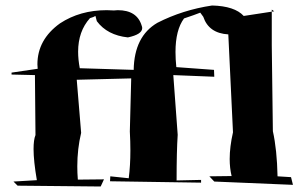

<svg xmlns="http://www.w3.org/2000/svg" viewBox="-20 -745 1112 698"><path d="M346 -67 44 -70 29 -85 114 -90Q102 -160 102 -203Q102 -237 109 -254L107 -472L22 -474V-481L117 -495L116 -511Q116 -601 198 -660Q271 -708 368 -708L394 -707L408 -708Q478 -708 495 -652Q497 -647 497 -643Q497 -620 445 -609Q370 -617 332 -668L327 -687Q321 -683 307 -679Q264 -631 264 -557Q264 -529 270 -497L466 -491Q468 -613 552 -662Q644 -709 751 -725Q833 -723 866 -687L977 -704L968 -710V-580L972 -268Q987 -201 989 -104L1038 -101L1045 -73L759 -85L741 -104L822 -105Q815 -134 815 -167Q815 -211 827 -264L810 -620Q739 -624 719 -684L708 -699Q688 -691 649 -678Q618 -636 618 -556Q618 -530 621 -501L758 -491L759 -466L610 -472L626 -255Q622 -194 622 -89L711 -91V-81L380 -86L381 -104L448 -97Q454 -143 454 -198Q454 -231 452 -267L457 -460L259 -455L275 -262Q261 -204 261 -140Q261 -116 263 -92L358 -93Z"/></svg>

Font: Xiangcui Kesong Xiangcui Kesong
Style: Regular
Weight: 400
Version: Version 1.501;March 28, 2024;FontCreator 14.0.0.2814 64-bit